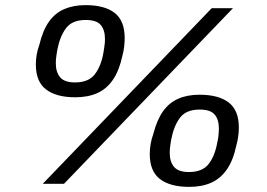

<svg xmlns="http://www.w3.org/2000/svg" viewBox="-20 -718 1044 750"><path d="M147 0 807 -686H890L230 0ZM274 -338Q200 -338 160 -368.5Q120 -399 120 -466Q120 -486 123.5 -505.5Q127 -525 134 -544Q147 -599 171 -633Q195 -667 231 -682.5Q267 -698 314 -698Q389 -698 428 -667.5Q467 -637 467 -570Q467 -553 465 -535.5Q463 -518 458 -500Q446 -443 421.5 -407Q397 -371 360.5 -354.5Q324 -338 274 -338ZM719 12Q645 12 605 -18.5Q565 -49 565 -116Q565 -136 568.5 -156Q572 -176 579 -195Q593 -250 617 -283.5Q641 -317 676.5 -332.5Q712 -348 759 -348Q834 -348 873.5 -317.5Q913 -287 913 -220Q913 -203 910.5 -185Q908 -167 903 -149Q891 -92 866.5 -56.5Q842 -21 805.5 -4.5Q769 12 719 12ZM273 -396Q326 -396 350.5 -428Q375 -460 384 -512Q386 -525 387.5 -534.5Q389 -544 389.5 -551.5Q390 -559 390 -566Q390 -601 373.5 -620.5Q357 -640 315 -640Q262 -640 238 -608Q214 -576 204 -524Q202 -512 200.5 -502.5Q199 -493 198.5 -485.5Q198 -478 198 -471Q198 -436 215 -416Q232 -396 273 -396ZM718 -46Q771 -46 795.5 -78Q820 -110 829 -163Q832 -175 833 -184.5Q834 -194 834.5 -201.5Q835 -209 835 -216Q835 -251 818.5 -270.5Q802 -290 760 -290Q707 -290 683 -258Q659 -226 649 -174Q647 -162 645.5 -152.5Q644 -143 643.5 -135.5Q643 -128 643 -121Q643 -86 660 -66Q677 -46 718 -46Z"/></svg>

Font: Archivo SemiExpanded
Style: Italic
Weight: 400
Width: 6
Italic angle: -10°
Designer: Hector Gatti
Foundry: Omnibus-Type
Version: Version 2.001